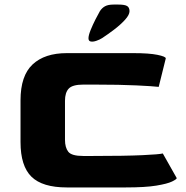

<svg xmlns="http://www.w3.org/2000/svg" viewBox="-20 -822 815 842"><path d="M273 0Q166 0 118 -47Q70 -94 70 -199V-382Q70 -490 123 -539.5Q176 -589 273 -589H565Q634 -589 670.5 -581.5Q707 -574 707 -566L676 -441Q651 -444 578.5 -447.5Q506 -451 396 -451H345Q298 -451 281.5 -433.5Q265 -416 265 -380V-209Q265 -175 279.5 -156.5Q294 -138 345 -138H386Q529 -138 604 -141.5Q679 -145 694 -149L755 -41Q755 -36 734.5 -26Q714 -16 665.5 -8Q617 0 531 0ZM368 -654Q368 -667 377.5 -690.5Q387 -714 399 -737.5Q411 -761 418 -773Q427 -787 440.5 -794.5Q454 -802 478 -802H499Q527 -802 537.5 -795.5Q548 -789 548 -773Q548 -757 528.5 -735.5Q509 -714 481.5 -693Q454 -672 428 -655Q417 -648 402.5 -643Q388 -638 378 -640Q368 -642 368 -654Z"/></svg>

Font: Goldman
Style: Bold
Weight: 700
Designer: Jaikishan Patel
Version: Version 1.000; ttfautohint (v1.8.3)